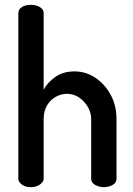

<svg xmlns="http://www.w3.org/2000/svg" viewBox="-20 -776 553 796"><path d="M108 0Q85 0 70.5 -11Q56 -22 56 -35V-722Q56 -737 70.5 -746.5Q85 -756 108 -756Q130 -756 145.5 -746.5Q161 -737 161 -722V-404Q176 -433 208.5 -456.5Q241 -480 289 -480Q336 -480 375.5 -453.5Q415 -427 439 -382.5Q463 -338 463 -283V-35Q463 -18 446.5 -9Q430 0 410 0Q392 0 375 -9Q358 -18 358 -35V-283Q358 -309 344 -333Q330 -357 307.5 -372Q285 -387 257 -387Q233 -387 211 -374.5Q189 -362 175 -339Q161 -316 161 -283V-35Q161 -22 145.5 -11Q130 0 108 0Z"/></svg>

Font: Dosis ExtraLight SemiBold
Style: Regular
Weight: 600
Version: Version 3.001; ttfautohint (v1.8.2)